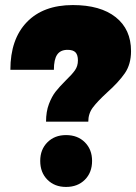

<svg xmlns="http://www.w3.org/2000/svg" viewBox="-20 -731 538 759"><path d="M268 -711Q377 -711 437.5 -663Q498 -615 498 -529Q498 -477 473.5 -441.5Q449 -406 403 -365Q365 -330 347 -306Q329 -282 329 -250H162Q162 -290 173.5 -320Q185 -350 200 -369Q215 -388 240 -413Q265 -437 276.5 -453.5Q288 -470 288 -492Q288 -514 278.5 -524Q269 -534 247 -534Q219 -534 206 -515Q193 -496 193 -455H21Q21 -576 86 -643.5Q151 -711 268 -711ZM344 -95Q344 -49 315.5 -20.5Q287 8 241 8Q196 8 167.5 -20.5Q139 -49 139 -95Q139 -140 167.5 -168.5Q196 -197 241 -197Q287 -197 315.5 -168.5Q344 -140 344 -95Z"/></svg>

Font: Gontserrat Black
Style: Regular
Weight: 900
Designer: Julieta Ulanovsky
Foundry: Julieta Ulanovsky
Version: Version 6.001